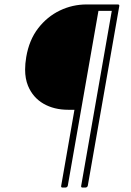

<svg xmlns="http://www.w3.org/2000/svg" viewBox="-20 -754 589 864"><path d="M365 90H351Q345 90 345 84L483 -705H423L285 82Q283 89 275 90H261Q255 90 255 84L315 -260H287Q223 -260 175.5 -287.5Q128 -315 106 -368Q93 -400 93 -441Q93 -467 98 -497Q111 -574 151.5 -626.5Q192 -679 249 -706.5Q306 -734 370 -734H510Q517 -734 517 -728L375 82Q373 89 365 90Z"/></svg>

Font: YamahaIndonesia935. App Thin
Style: Italic
Weight: 100
Italic angle: -10°
Designer: Dalton Maag Ltd
Foundry: Dalton Maag Ltd
Version: Version 1.002; January 01, 2024; Regular/Italic